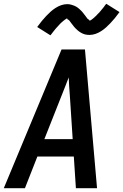

<svg xmlns="http://www.w3.org/2000/svg" viewBox="-23 -997 653 1017"><path d="M-3 0 303 -735H427L491 0H379L368 -168H175L109 0ZM212 -260H362L347 -490Q345 -514 343.5 -538Q342 -562 341 -587Q331 -562 322 -538Q313 -514 303 -490ZM244 -810 174 -854Q187 -872 199 -886.5Q211 -901 222.5 -913Q234 -925 245 -935Q256 -945 270.5 -954.5Q285 -964 301 -969.5Q317 -975 333 -975Q338 -975 343 -974.5Q348 -974 353 -972.5Q358 -971 362.5 -969.5Q367 -968 372 -966Q377 -964 381 -961.5Q385 -959 388.5 -956.5Q392 -954 396 -950.5Q400 -947 403.5 -943.5Q407 -940 410.5 -936.5Q414 -933 416.5 -929.5Q419 -926 421 -923.5Q423 -921 427 -916Q431 -911 434 -906.5Q437 -902 440 -898.5Q443 -895 447.5 -893Q452 -891 451 -887Q451 -887 451 -887Q451 -887 451 -887Q452 -887 456 -889Q460 -891 463 -893.5Q466 -896 470 -899Q474 -902 476 -904Q478 -906 480 -908Q482 -910 484.5 -912Q487 -914 489 -916.5Q491 -919 493.5 -921.5Q496 -924 498.5 -926.5Q501 -929 504 -932Q507 -935 509.5 -938.5Q512 -942 515 -945.5Q518 -949 521 -952.5Q524 -956 527 -960Q530 -964 533 -968.5Q536 -973 540 -977L610 -933Q597 -915 585 -900.5Q573 -886 561.5 -874Q550 -862 539 -852Q528 -842 513.5 -832.5Q499 -823 483 -817.5Q467 -812 451 -812Q446 -812 441 -812.5Q436 -813 431 -814Q426 -815 421.5 -816.5Q417 -818 412 -820.5Q407 -823 403 -825.5Q399 -828 395.5 -830.5Q392 -833 388 -836.5Q384 -840 380.5 -843.5Q377 -847 373.5 -850.5Q370 -854 367.5 -857.5Q365 -861 363 -863.5Q361 -866 357 -871Q353 -876 350 -880.5Q347 -885 344 -888.5Q341 -892 336.5 -893.5Q332 -895 333 -900Q333 -900 333 -900Q333 -900 333 -900Q332 -900 328 -897.5Q324 -895 321 -893Q318 -891 314 -887.5Q310 -884 308 -882.5Q306 -881 304 -879Q302 -877 299.5 -875Q297 -873 295 -870.5Q293 -868 290.5 -865.5Q288 -863 285.5 -860Q283 -857 280 -854Q277 -851 274.5 -848Q272 -845 269 -841.5Q266 -838 263 -834Q260 -830 257 -826.5Q254 -823 251 -818.5Q248 -814 244 -810Z"/></svg>

Font: Iosevka SS04 SmBd Ex Obl
Style: Regular
Weight: 600
Width: 7
Italic angle: -9°
Monospace: yes
Designer: Belleve Invis
Foundry: Belleve Invis
Version: Version 19.0.0; ttfautohint (v1.8.4)